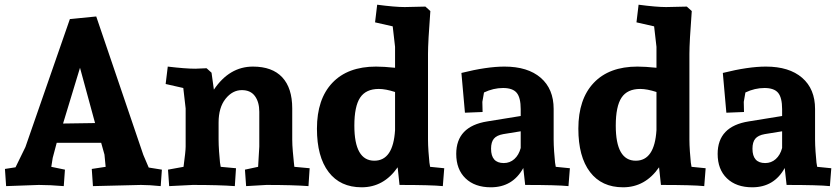

<svg xmlns="http://www.w3.org/2000/svg" viewBox="-20 -786 3565 816"><path d="M668 -65 663 5Q614 0 579 0L375 5L370 -68L429 -77L424 -129L410 -179H221L204 -115L198 -77L256 -65L251 5Q192 0 145 0L6 5L1 -68L46 -75L88 -161L277 -705L389 -716L589 -128L612 -74ZM320 -498 248 -261 384 -263Z M684 -429 693 -503Q768 -494 810 -494L858 -496L879 -477L889 -405Q955 -503 1055 -503Q1137 -503 1179.5 -457.5Q1222 -412 1222 -325V-193Q1222 -171 1224.5 -142Q1227 -113 1229 -95L1231 -77L1296 -71L1291 5Q1225 0 1112 0L1026 5L1021 -65L1077 -77Q1078 -91 1079 -112Q1080 -133 1081 -146Q1082 -159 1082 -163V-311Q1082 -352 1063.5 -377.5Q1045 -403 1008 -403Q968 -403 938.5 -366Q909 -329 909 -265V-193Q909 -171 911 -142Q913 -113 915 -95L918 -77L983 -71L978 5Q912 0 799 0L699 5L694 -65L760 -77Q769 -143 769 -163V-325L759 -412Z M1868 -71 1862 5Q1813 0 1678 0L1670 -75Q1611 10 1517 10Q1426 10 1376.5 -55Q1327 -120 1327 -239Q1327 -365 1392.5 -434Q1458 -503 1578 -503Q1611 -503 1659 -498V-587L1649 -674L1574 -691L1583 -766Q1658 -756 1700 -756L1788 -758L1809 -739Q1799 -607 1799 -557V-193Q1799 -171 1801 -142Q1803 -113 1805 -95L1808 -77ZM1659 -233V-395Q1619 -408 1590 -408Q1535 -408 1510.5 -371Q1486 -334 1486 -252Q1486 -103 1571 -103Q1651 -103 1659 -233Z M2212 0 2204 -72Q2159 10 2066 10Q1998 10 1958.5 -28Q1919 -66 1919 -132Q1919 -249 2051 -270L2193 -293V-322Q2193 -371 2176 -391.5Q2159 -412 2118 -412Q2077 -412 2037 -393L2030 -353L2031 -310L1956 -307L1941 -476Q2049 -503 2124 -503Q2223 -503 2278 -455.5Q2333 -408 2333 -323V-193Q2333 -171 2335 -142Q2337 -113 2339 -95L2342 -77L2402 -71L2396 5Q2347 0 2212 0ZM2193 -228 2119 -216Q2091 -211 2079 -196.5Q2067 -182 2067 -154Q2067 -93 2121 -93Q2147 -93 2166 -110Q2185 -127 2193 -157Z M2979 -71 2973 5Q2924 0 2789 0L2781 -75Q2722 10 2628 10Q2537 10 2487.5 -55Q2438 -120 2438 -239Q2438 -365 2503.5 -434Q2569 -503 2689 -503Q2722 -503 2770 -498V-587L2760 -674L2685 -691L2694 -766Q2769 -756 2811 -756L2899 -758L2920 -739Q2910 -607 2910 -557V-193Q2910 -171 2912 -142Q2914 -113 2916 -95L2919 -77ZM2770 -233V-395Q2730 -408 2701 -408Q2646 -408 2621.5 -371Q2597 -334 2597 -252Q2597 -103 2682 -103Q2762 -103 2770 -233Z M3323 0 3315 -72Q3270 10 3177 10Q3109 10 3069.5 -28Q3030 -66 3030 -132Q3030 -249 3162 -270L3304 -293V-322Q3304 -371 3287 -391.5Q3270 -412 3229 -412Q3188 -412 3148 -393L3141 -353L3142 -310L3067 -307L3052 -476Q3160 -503 3235 -503Q3334 -503 3389 -455.5Q3444 -408 3444 -323V-193Q3444 -171 3446 -142Q3448 -113 3450 -95L3453 -77L3513 -71L3507 5Q3458 0 3323 0ZM3304 -228 3230 -216Q3202 -211 3190 -196.5Q3178 -182 3178 -154Q3178 -93 3232 -93Q3258 -93 3277 -110Q3296 -127 3304 -157Z"/></svg>

Font: Andada
Style: Bold
Weight: 700
Designer: Carolina Giovagnoli
Foundry: Carolina Giovagnoli
Version: Version 1.003